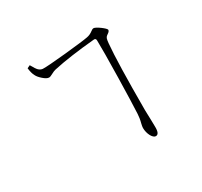

<svg xmlns="http://www.w3.org/2000/svg" viewBox="-158 -949 1246 1187"><g transform="rotate(-30 465.0 -355.5)"><path d="M636 30C654 30 662 12 661 -25C661 -34 661 -51 660 -76C659 -106 658 -128 658 -143C658 -372 662 -528 670 -613C673 -642 675 -652 687 -661C689 -662 691 -664 694 -666C705 -673 710 -680 710 -687C710 -698 652 -741 636 -741C630 -741 623 -738 616 -732C603 -722 589 -715 572 -712C547 -707 491 -701 406 -692C315 -683 260 -679 239 -680C228 -681 217 -686 207 -697C202 -703 195 -713 187 -728C184 -733 181 -737 180 -740L159 -730C162 -705 167 -686 175 -672C180 -661 191 -648 206 -635C222 -621 235 -614 246 -614C252 -614 261 -617 273 -624C286 -631 296 -635 305 -637C382 -654 481 -668 602 -679C612 -680 617 -675 617 -664C618 -618 618 -531 615 -402C612 -281 610 -196 607 -146C606 -127 603 -106 597 -84C594 -71 592 -61 592 -54C592 -11 615 30 636 30Z"/></g></svg>

Font: AllPunType ExtraLight
Style: Regular
Weight: 280
Version: 1.0